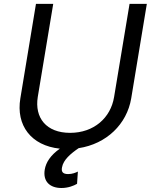

<svg xmlns="http://www.w3.org/2000/svg" viewBox="-20 -747 781 979"><path d="M640.6 -727.3 561.8 -252.8C544.7 -146.3 458.8 -69.6 337.4 -69.6C215.9 -69.6 155.5 -146.3 172.6 -252.8L251.4 -727.3H163.4L83.8 -245.7C60.7 -108 138.5 -4.3 285.2 11C237.6 44.4 214.1 81.3 208.1 117.9C198.2 179 235.1 211.6 293.3 211.6C327.4 211.6 355.8 200.3 372.9 190.3L377.1 127.8C365.8 133.5 348.7 140.6 327.4 140.6C299 140.6 291.9 127.8 296.2 106.5C302.6 68.5 339.5 36.9 381 8.5C523.1 -13.1 627.1 -114 649.1 -245.7L728.7 -727.3Z"/></svg>

Font: Margiela Sans
Style: Italic
Weight: 400
Italic angle: -9.39999°
Designer: Stefan Endress, Andreas Faust
Version: Version 1.100;FEAKit 1.0